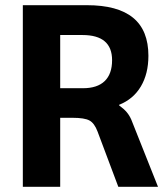

<svg xmlns="http://www.w3.org/2000/svg" viewBox="-20 -720 636 740"><path d="M68 -700H315Q434 -700 493 -651.5Q552 -603 552 -505Q552 -436 523 -387Q494 -338 439 -316V-314Q458 -300 468.5 -287.5Q479 -275 486 -259L589 0H436L356 -213Q344 -245 325 -255.5Q306 -266 259 -266H212V0H68ZM300 -380Q355 -380 383.5 -407.5Q412 -435 412 -488Q412 -585 298 -585H212V-380Z"/></svg>

Font: Sarabun
Style: Bold
Weight: 700
Designer: Suppakit Chalermlarp | Katatrad Co.,Ltd.
Foundry: Cadson Demak Co.,Ltd.
Version: Version 1.000; ttfautohint (v1.6)